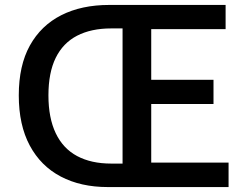

<svg xmlns="http://www.w3.org/2000/svg" viewBox="-20 -757 1002 777"><path d="M416 0Q307 0 226 -42.5Q145 -85 100.5 -168Q56 -251 56 -371Q56 -492 101 -573Q146 -654 228 -695.5Q310 -737 422 -737H893V-639H592V-434H844V-336H592V-99H905V0ZM430 -95H476V-642H430Q349 -642 292 -612.5Q235 -583 205.5 -523Q176 -463 176 -371Q176 -280 205.5 -218Q235 -156 292 -125.5Q349 -95 430 -95Z"/></svg>

Font: Noto Sans SC Thin Medium
Style: Regular
Weight: 500
Version: Version 2.004-H2;hotconv 1.0.118;makeotfexe 2.5.65603